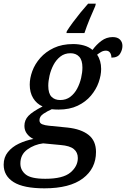

<svg xmlns="http://www.w3.org/2000/svg" viewBox="-61 -786 687 1046"><path d="M303 -616Q316 -637 336 -664Q356 -691 378 -718Q400 -745 419 -766H461L458 -753Q443 -720 427 -681Q411 -642 399 -606H301ZM181 240Q67 240 13 206Q-41 172 -41 111Q-41 71 -18 42.5Q5 14 42 -3.5Q79 -21 121 -29Q101 -38 86.5 -56.5Q72 -75 72 -100Q72 -132 94 -155Q116 -178 171 -206Q138 -221 119.5 -251.5Q101 -282 101 -325Q101 -360 115 -398.5Q129 -437 158.5 -470.5Q188 -504 232.5 -525Q277 -546 338 -546Q368 -546 395.5 -538.5Q423 -531 443 -514Q464 -543 491.5 -563.5Q519 -584 553 -584Q579 -584 592.5 -570.5Q606 -557 606 -536Q606 -514 593 -493Q580 -472 546 -472Q546 -488 538.5 -499Q531 -510 516 -510Q502 -510 490 -503Q478 -496 468 -488Q490 -456 490 -410Q490 -376 476.5 -337.5Q463 -299 434.5 -265Q406 -231 362 -210Q318 -189 258 -189Q250 -189 239.5 -189.5Q229 -190 221 -191Q198 -181 176 -166.5Q154 -152 154 -131Q154 -115 169 -109Q184 -103 206 -101L307 -91Q381 -83 421.5 -51Q462 -19 462 42Q462 132 390.5 186Q319 240 181 240ZM267 -241Q299 -241 322 -258.5Q345 -276 359.5 -303.5Q374 -331 381 -361.5Q388 -392 388 -418Q388 -458 370.5 -477Q353 -496 323 -496Q291 -496 268 -478Q245 -460 230.5 -432.5Q216 -405 209 -374.5Q202 -344 202 -319Q202 -277 219.5 -259Q237 -241 267 -241ZM186 188Q282 188 322.5 154Q363 120 363 75Q363 44 341 26Q319 8 269 4L174 -5Q126 1 88 28.5Q50 56 50 105Q50 141 79 164.5Q108 188 186 188Z"/></svg>

Font: Noto Serif Medium
Style: Italic
Weight: 500
Italic angle: -12°
Designer: Monotype Design Team
Foundry: Monotype Imaging Inc.
Version: Version 2.014; ttfautohint (v1.8.4.7-5d5b)